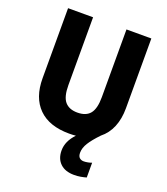

<svg xmlns="http://www.w3.org/2000/svg" viewBox="-168 -829 1026 1183"><g transform="rotate(20 345.0 -237.5)"><path d="M446 97Q446 120 457 130Q468 140 485 140Q497 140 512.5 137Q528 134 537 130V227Q520 232 500 235.5Q480 239 457 239Q399 239 366.5 208Q334 177 334 123Q334 62 386 8Q365 10 342 10Q211 10 141.5 -59Q72 -128 72 -255V-714H236V-269Q236 -193 263.5 -161Q291 -129 345 -129Q402 -129 428.5 -162Q455 -195 455 -270V-714H618V-256Q618 -187 596 -133.5Q574 -80 530 -45Q487 0 466.5 33Q446 66 446 97Z"/></g></svg>

Font: Noto Sans SemiCondensed ExtraBold
Style: Regular
Weight: 800
Width: 4
Designer: Monotype Design Team
Foundry: Monotype Imaging Inc.
Version: Version 2.013; ttfautohint (v1.8.4.7-5d5b)